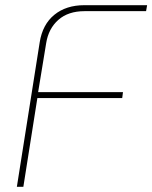

<svg xmlns="http://www.w3.org/2000/svg" viewBox="-20 -720 587 740"><path d="M45 0 133 -557Q144 -626 189.5 -663Q235 -700 305 -700H547L543 -677H306Q243 -677 205 -643.5Q167 -610 158 -554L127 -365H454L451 -342H124L70 0Z"/></svg>

Font: MuseoModerno Thin Thin
Style: Italic
Weight: 250
Italic angle: -9°
Version: Version 1.003